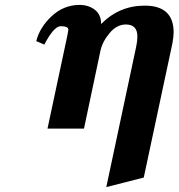

<svg xmlns="http://www.w3.org/2000/svg" viewBox="-20 -525 729 784"><path d="M228 -418Q200 -418 161 -343L128 -357Q142 -413 190.5 -458.5Q239 -504 303 -505Q342 -505 367.5 -485Q393 -465 393 -427Q467 -502 571 -502Q689 -502 689 -393Q689 -375 684 -348L567 200L414 239L536 -334Q541 -357 541 -376Q541 -425 494 -425Q457 -425 427.5 -390Q398 -355 390 -317L323 0H174L254 -375Q259 -400 259 -404Q259 -418 228 -418Z"/></svg>

Font: Lingua Franca
Style: Bold Italic
Weight: 700
Italic angle: -13°
Version: Version 1.19